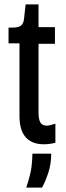

<svg xmlns="http://www.w3.org/2000/svg" viewBox="-20 -652 300 877"><path d="M180 7Q126 7 97.5 -25Q69 -57 69 -122V-454H19V-526H38Q66 -526 77 -536Q88 -546 90 -568L97 -632H156V-528H231V-452H156V-137Q156 -107 164.5 -92.5Q173 -78 194 -78Q200 -78 210 -80.5Q220 -83 233 -87V0Q218 4 205 5.5Q192 7 180 7ZM100 205Q120 144 124 109.5Q128 75 128 50H214Q214 97 200.5 137.5Q187 178 172 205Z"/></svg>

Font: Bricolage Grotesque 36pt Condensed
Style: Regular
Weight: 400
Width: 3
Designer: Mathieu Triay
Foundry: Atelier Triay
Version: Version 1.001;gftools[0.9.33.dev8+g029e19f]